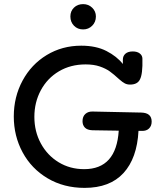

<svg xmlns="http://www.w3.org/2000/svg" viewBox="-20 -913 791 933"><path d="M717 -322Q717 -301 704 -288.5Q691 -276 669 -277H653Q646 -144 580 -72Q514 0 391 0Q290 0 211.5 -46.5Q133 -93 90 -172.5Q47 -252 47 -347Q47 -442 89.5 -521Q132 -600 207 -645.5Q282 -691 375 -691Q447 -691 497.5 -665Q548 -639 577 -602V-623Q577 -641 589.5 -652Q602 -663 625 -663Q647 -663 659.5 -653Q672 -643 672 -628Q674 -553 660 -527Q648 -502 612 -502Q598 -502 587 -507.5Q576 -513 559 -528Q533 -552 513.5 -566Q494 -580 465 -590Q436 -600 396 -600Q323 -600 266.5 -566.5Q210 -533 178.5 -474.5Q147 -416 147 -345Q147 -274 178.5 -216Q210 -158 265 -124.5Q320 -91 389 -91Q545 -91 557 -278L429 -280Q404 -281 392.5 -293Q381 -305 381 -324Q381 -347 395 -359.5Q409 -372 431 -371L666 -366Q717 -365 717 -322ZM322 -833Q322 -859 339.5 -876Q357 -893 384 -893Q410 -893 428 -875.5Q446 -858 446 -833Q446 -806 428 -788Q410 -770 384 -770Q357 -770 339.5 -788Q322 -806 322 -833Z"/></svg>

Font: Mali Medium
Style: Regular
Weight: 500
Version: Version 1.000; ttfautohint (v1.6)